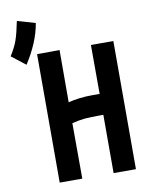

<svg xmlns="http://www.w3.org/2000/svg" viewBox="-98 -886 705 949"><g transform="rotate(-10 255.0 -412.0)"><path d="M-6.9 -656.7Q18.8 -697.3 30.1 -730Q41.5 -762.7 53.7 -823.7L144.2 -797.4Q128.5 -703.1 63.3 -602.1ZM236.6 -645.5 236.2 -383.3Q292 -397.5 355.8 -397.5H394.1Q394.1 -472.7 393.8 -541.3Q393.6 -609.9 393.6 -643.1H506.2V0H394.1V-292.5H380Q329 -292.5 301.3 -290Q273.5 -287.6 236.2 -278.3Q236.2 -182.6 236.6 -108.9Q237 -35.2 237 0H123.6V-644.5Z"/></g></svg>

Font: Fantasque Sans Mono
Style: Bold
Weight: 700
Monospace: yes
Designer: Jany Belluz
Version: Version 1.8.0 ; ttfautohint (v1.8.2)